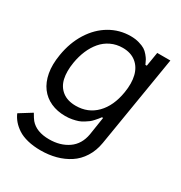

<svg xmlns="http://www.w3.org/2000/svg" viewBox="-179 -681 966 1024"><g transform="rotate(30 304.5 -169.0)"><path d="M217.3 215.9Q172.9 215.9 137.3 207Q101.6 198.2 77.4 182.4Q53.3 166.5 37.3 147.9Q21.3 129.3 11.4 106.5L86.6 59.7Q102.3 87 110.8 97.3Q148.8 142 227.3 142Q296.2 142 344.1 108.7Q392 75.3 403.4 9.9L420.5 -100.9H413.4Q404.8 -89.8 401.8 -85.9Q398.8 -82 387.8 -69.8Q376.8 -57.5 368.8 -51.5Q360.8 -45.5 345.9 -35.9Q331 -26.3 316.6 -21.3Q302.2 -16.3 282.1 -12.4Q262.1 -8.5 240.1 -8.5Q190.3 -8.5 150.9 -26.3Q111.5 -44 85.9 -78.1Q60.4 -112.2 51.1 -161.9Q41.9 -211.6 52.6 -275.6Q66.1 -358.3 105.8 -421.3Q145.6 -484.4 204 -518.5Q262.4 -552.6 331 -552.6Q359.4 -552.6 382.8 -545.8Q406.2 -539.1 419.7 -530.7Q433.2 -522.4 445.1 -508Q457 -493.6 461.5 -485.6Q465.9 -477.6 471.9 -464.1Q473.7 -460.6 474.4 -458.8H483L497.2 -545.5H578.1L485.8 15.6Q477.3 66.8 452.4 106Q427.6 145.2 391.2 168.9Q354.8 192.5 311.1 204.2Q267.4 215.9 217.3 215.9ZM261.4 -83.8Q336.3 -83.8 386.5 -134.9Q436.8 -186.1 451.7 -277Q461.6 -336.3 450.5 -381.2Q439.3 -426.1 407.1 -451.7Q375 -477.3 325.3 -477.3Q286.2 -477.3 253.4 -461.6Q220.5 -446 197.3 -418.5Q174 -391 158.7 -355.1Q143.5 -319.2 136.4 -277Q126.8 -219.1 136.5 -176.3Q146.3 -133.5 178.1 -108.7Q209.9 -83.8 261.4 -83.8Z"/></g></svg>

Font: Karasuma Gothic
Style: Italic
Weight: 400
Italic angle: -9.39999°
Designer: Rasmus Andersson / Ryoko Nishizuka
Foundry: Genbu
Version: Version 1.00